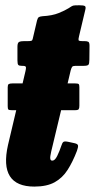

<svg xmlns="http://www.w3.org/2000/svg" viewBox="-20 -672 351 710"><path d="M25.5 -363.5H63.5L74 -408Q76.5 -418 76 -423.2Q75.5 -428.5 64 -428.5H61Q51 -428.5 47.8 -431.8Q44.5 -435 44.5 -448.5V-499.5Q44.5 -514 50.8 -517Q57 -520 70 -520H84.5Q97.5 -520 99.2 -523.5Q101 -527 103 -537L117 -596.5Q119.5 -605.5 123 -608.2Q126.5 -611 136.5 -612Q173.5 -614 197.2 -623.8Q221 -633.5 233.5 -641.5Q246 -650 250.2 -651.2Q254.5 -652.5 273 -652.5Q288 -652.5 293.2 -650Q298.5 -647.5 295.5 -636L272.5 -539Q269.5 -527 270.5 -523.5Q271.5 -520 284 -520H291.5Q302 -520 306.5 -517.5Q311 -515 311 -503L310.5 -452Q310.5 -436.5 307 -432.5Q303.5 -428.5 288.5 -428.5H259Q249.5 -428.5 246.8 -424.8Q244 -421 241.5 -412L230 -363.5H258Q268.5 -363.5 271 -361Q273.5 -358.5 273.5 -349.5V-281Q273.5 -272 271 -268.2Q268.5 -264.5 257 -264.5H206L173.5 -129Q169 -112 166.2 -95Q163.5 -78 173.5 -78Q183 -78 191.5 -95.2Q200 -112.5 207 -133.5Q210 -143.5 214.2 -147Q218.5 -150.5 232.5 -147.5L255.5 -142.5Q267.5 -140 268.5 -134Q269.5 -128 264.5 -114Q249 -73.5 230 -43.8Q211 -14 182 2Q153 18 107 18Q-25 18 9.5 -135.5L40 -264.5H24Q13 -264.5 10.8 -267.2Q8.5 -270 8.5 -279.5V-349.5Q8.5 -358.5 12.2 -361Q16 -363.5 25.5 -363.5Z"/></svg>

Font: Besley* Condensed Heavy
Style: Italic
Weight: 800
Width: 3
Italic angle: -13°
Designer: Owen Earl
Foundry: indestructible type*
Version: Version 3.000; ttfautohint (v1.8.3)